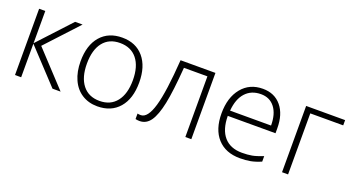

<svg xmlns="http://www.w3.org/2000/svg" viewBox="-43 -988 2645 1445"><g transform="rotate(20 1280.0 -265.5)"><path d="M377 -530.8H437L199.2 -273.9L454.1 0H389.2L138.2 -269V0H88.9V-530.8H138.2V-272.9Z M986.8 -266.1Q986.8 -136.2 923.8 -63.2Q860.8 9.8 750 9.8Q680.2 9.8 627 -23.9Q573.7 -57.6 545.4 -120.6Q517.1 -183.6 517.1 -266.1Q517.1 -396 580.1 -468.5Q643.1 -541 752.9 -541Q862.3 -541 924.6 -467.5Q986.8 -394 986.8 -266.1ZM567.9 -266.1Q567.9 -156.7 616 -95.5Q664.1 -34.2 752 -34.2Q839.8 -34.2 887.9 -95.5Q936 -156.7 936 -266.1Q936 -376 887.5 -436.5Q838.9 -497.1 751 -497.1Q663.1 -497.1 615.5 -436.8Q567.9 -376.5 567.9 -266.1Z M1501 0H1453.1V-485.8H1265.1Q1250.5 -293 1229.2 -191.7Q1208 -90.3 1174.6 -42.7Q1141.1 4.9 1087.9 4.9Q1068.8 4.9 1054.7 1V-43Q1064 -40 1081.1 -40Q1136.2 -40 1170.2 -156.5Q1204.1 -272.9 1221.7 -530.8H1501Z M1893.1 9.8Q1777.3 9.8 1712.6 -61.5Q1647.9 -132.8 1647.9 -261.2Q1647.9 -388.2 1710.4 -464.6Q1772.9 -541 1878.9 -541Q1972.7 -541 2026.9 -475.6Q2081.1 -410.2 2081.1 -297.9V-258.8H1698.7Q1699.7 -149.4 1749.8 -91.8Q1799.8 -34.2 1893.1 -34.2Q1938.5 -34.2 1972.9 -40.5Q2007.3 -46.9 2060.1 -67.9V-23.9Q2015.1 -4.4 1977.1 2.7Q1939 9.8 1893.1 9.8ZM1878.9 -498Q1802.2 -498 1755.9 -447.5Q1709.5 -397 1701.7 -301.8H2029.8Q2029.8 -394 1989.7 -446Q1949.7 -498 1878.9 -498Z M2539.6 -488.8H2275.9V0H2227.5V-530.8H2539.6Z"/></g></svg>

Font: Zoram GWebM Light
Style: Regular
Weight: 300
Foundry: Ascender Corporation
Version: Version 1.000